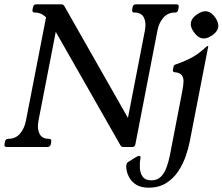

<svg xmlns="http://www.w3.org/2000/svg" viewBox="-34 -680 1029 888"><path d="M782 -660Q795 -660 792.2 -647L790.2 -635Q788 -622 775 -622Q742.2 -622 721.8 -598.5Q701.2 -575 694.2 -539L592.2 -13Q590 0 577 0H537Q527 0 523 -8L202.5 -570.2L236 -595L143.8 -121Q137 -86 148.5 -62Q160 -38 192 -38Q205 -38 203 -25L201 -13Q198 0 185 0H-2Q-16 0 -13 -13L-11 -25Q-9 -38 5 -38Q38 -38 58.5 -62Q79 -86 85.8 -121L179 -600Q156.2 -622 127 -622Q114 -622 116.2 -635L119 -647Q121 -660 134 -660H249.5Q258.5 -660 263.5 -652L589 -79.5L546.2 -75.5L636.2 -539Q643.2 -575 631.6 -598.5Q620 -622 588 -622Q575 -622 577.2 -635L579.2 -647Q582 -660 595 -660ZM843.5 -25Q837.8 4.8 825.2 41.4Q812.8 78 790.9 111.4Q769 144.8 735.2 166.4Q701.5 188 653.2 188Q618.5 188 597.1 174.9Q575.8 161.8 565.2 143.2Q554.8 124.8 551.8 108.1Q548.8 91.5 549.8 85.5Q550.8 80.5 552.8 75.6Q554.8 70.8 561.5 67.5L594.8 46.8Q605.5 40.8 608.5 40.8Q618.5 40.8 615.5 52.8Q611.5 74.5 612.9 97.8Q614.2 121 626.2 137.5Q638.2 154 666.2 154Q693 154 709.6 137.8Q726.2 121.5 736 95Q745.8 68.5 752 37L809.2 -259Q814 -284 814.8 -302.2Q815.5 -320.5 806.8 -332.2Q798 -344 774 -346Q763.2 -347 766 -358L769 -373Q770 -378 773.9 -380.1Q777.8 -382.2 784 -384Q821.5 -397 854 -414.5Q886.5 -432 919 -462.8Q923.8 -467 926.5 -467H927.5Q929.5 -467 929.2 -465.8ZM923.8 -627.5Q945.5 -623 962.2 -598Q978.8 -573.8 975.2 -553Q970.8 -532 945.8 -515.5Q921.5 -499 899.8 -502.8Q880 -506.8 862.2 -532Q845 -555.2 849.2 -577Q853.8 -598 878.8 -614.5Q903 -631 923.8 -627.5Z"/></svg>

Font: Young Serif Light
Style: Italic
Weight: 300
Italic angle: -10.979°
Designer: Bastien Sozeau
Foundry: NBR — Bastien Sozeau
Version: Version 5.001